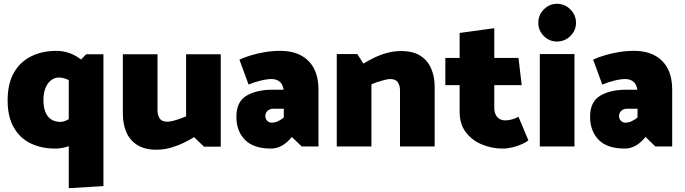

<svg xmlns="http://www.w3.org/2000/svg" viewBox="-20 -769 3595 1008"><path d="M432 -484 341 -389V219L523 208V-484ZM400 -195Q371 -165 346 -147Q321 -129 297 -129Q269 -129 249 -142Q229 -155 218.5 -180.5Q208 -206 208 -243Q208 -281 219 -307.5Q230 -334 248.5 -348Q267 -362 289 -362Q315 -362 343 -347.5Q371 -333 400 -306L451 -413Q423 -445 394.5 -464.5Q366 -484 336.5 -493Q307 -502 277 -502Q201 -502 143 -473Q85 -444 52.5 -386.5Q20 -329 20 -242Q20 -156 52.5 -99.5Q85 -43 141.5 -16Q198 11 269 11Q307 11 341.5 -2Q376 -15 404.5 -35.5Q433 -56 451 -78Z M957 -484V-158Q943 -152 924.5 -145.5Q906 -139 888.5 -134.5Q871 -130 859 -130Q829 -130 818 -148Q807 -166 807 -188V-484H625V-171Q625 -117 643.5 -74.5Q662 -32 701 -7.5Q740 17 801 17Q840 17 876.5 6.5Q913 -4 944 -19Q975 -34 999 -49L1051 1H1139V-484Z M1373 -159Q1373 -176 1384.5 -187Q1396 -198 1414 -198H1470V-152Q1454 -139 1438 -132Q1422 -125 1406 -125Q1397 -125 1389.5 -129.5Q1382 -134 1377.5 -141.5Q1373 -149 1373 -159ZM1285 -325Q1313 -337 1347 -345.5Q1381 -354 1406 -354Q1429 -354 1446 -342Q1463 -330 1468 -303L1469 -298H1411Q1327 -298 1274 -266.5Q1221 -235 1221 -156Q1221 -81 1266 -35Q1311 11 1403 11Q1434 11 1461.5 -5Q1489 -21 1512 -50L1564 0H1652V-300Q1652 -362 1629.5 -407Q1607 -452 1562 -477Q1517 -502 1451 -502Q1411 -502 1371.5 -495.5Q1332 -489 1297.5 -478.5Q1263 -468 1237 -456Z M1930 0V-326Q1945 -333 1963.5 -339Q1982 -345 1999.5 -349.5Q2017 -354 2028 -354Q2058 -354 2069 -336.5Q2080 -319 2080 -296V0H2262V-313Q2262 -367 2243.5 -409.5Q2225 -452 2186.5 -476.5Q2148 -501 2086 -501Q2047 -501 2011 -491Q1975 -481 1943.5 -465.5Q1912 -450 1888 -435L1856 -485H1748V0Z M2702 -465H2575V-621L2393 -596V-465H2318V-322H2393V-182Q2393 -118 2425.5 -75Q2458 -32 2510 -10.5Q2562 11 2620 11Q2644 11 2670.5 4.5Q2697 -2 2719.5 -12Q2742 -22 2754 -32L2702 -156Q2685 -146 2666 -141.5Q2647 -137 2632 -137Q2606 -137 2590.5 -154.5Q2575 -172 2575 -202V-322H2719Z M2996 0V-485H2814V0ZM2904 -551Q2945 -551 2974.5 -580Q3004 -609 3004 -649Q3004 -690 2974.5 -719.5Q2945 -749 2904 -749Q2864 -749 2835 -719.5Q2806 -690 2806 -649Q2806 -609 2835 -580Q2864 -551 2904 -551Z M3230 -159Q3230 -176 3241.5 -187Q3253 -198 3271 -198H3327V-152Q3311 -139 3295 -132Q3279 -125 3263 -125Q3254 -125 3246.5 -129.5Q3239 -134 3234.5 -141.5Q3230 -149 3230 -159ZM3142 -325Q3170 -337 3204 -345.5Q3238 -354 3263 -354Q3286 -354 3303 -342Q3320 -330 3325 -303L3326 -298H3268Q3184 -298 3131 -266.5Q3078 -235 3078 -156Q3078 -81 3123 -35Q3168 11 3260 11Q3291 11 3318.5 -5Q3346 -21 3369 -50L3421 0H3509V-300Q3509 -362 3486.5 -407Q3464 -452 3419 -477Q3374 -502 3308 -502Q3268 -502 3228.5 -495.5Q3189 -489 3154.5 -478.5Q3120 -468 3094 -456Z"/></svg>

Font: Catamaran Black
Style: Regular
Weight: 900
Designer: Pria Ravichandran
Version: Version 2.000